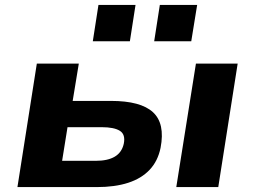

<svg xmlns="http://www.w3.org/2000/svg" viewBox="-20 -762 1039 782"><path d="M51 0 130 -503H301L276 -351H432Q553 -351 603 -305Q653 -259 634 -160Q623 -106 589.5 -70.5Q556 -35 502 -17.5Q448 0 374 0ZM233 -107H370Q419 -107 447.5 -124Q476 -141 484 -176Q492 -214 468.5 -229Q445 -244 394 -244H255ZM698 0 778 -503H948L869 0ZM608 -594 631 -742H783L759 -594ZM358 -594 381 -742H532L509 -594Z"/></svg>

Font: Nunito Sans 7pt SemiExpanded ExtraBold
Style: Italic
Weight: 800
Width: 6
Italic angle: -9°
Designer: Vernon Adams
Foundry: Vernon Adams
Version: Version 3.101;gftools[0.9.27]